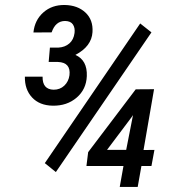

<svg xmlns="http://www.w3.org/2000/svg" viewBox="-20 -737 698 757"><path d="M545.9 -145.5 588.9 -146 577.1 -82.5H537.6L522.9 0H452.1L466.8 -82.5H320.8L327.6 -137.2L515.1 -384.8L587.4 -385.3ZM401.9 -146H477.5L504.4 -283.2L497.6 -273.4ZM176.8 -549.3H210.4Q236.3 -550.8 253.4 -565.7Q270.5 -580.6 273.9 -606.9Q276.4 -627 267.6 -640.4Q258.8 -653.8 236.8 -654.3Q198.7 -654.3 183.6 -609.4L111.8 -608.9Q116.7 -657.7 150.9 -688Q185.1 -718.3 235.8 -717.3Q286.1 -716.3 316.9 -687.5Q347.7 -658.7 344.7 -610.4Q341.3 -554.2 277.3 -520.5Q324.7 -499.5 322.3 -437Q320.3 -384.8 282.2 -352.1Q244.1 -319.3 187.5 -320.3Q135.7 -321.3 106.4 -352.8Q77.1 -384.3 78.1 -434.6H147.9Q147 -384.3 191.4 -383.3Q216.8 -383.3 233.6 -399.4Q250.5 -415.5 253.9 -440.4Q259.8 -490.7 208.5 -492.7H171.9ZM200.2 -58.6 156.7 -93.8 532.7 -644.5 577.1 -609.4Z"/></svg>

Font: TypoPRO Roboto
Style: Italic
Weight: 400
Italic angle: -12°
Designer: Google
Version: Version 2.136; 2016